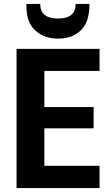

<svg xmlns="http://www.w3.org/2000/svg" viewBox="-20 -954 565 974"><path d="M64 0ZM64 0ZM485 0H64V-706H485V-594H205V-411H455V-303H205V-113H485ZM274 -758Q206 -758 160 -798.5Q114 -839 114 -922V-934H184Q184 -860 274 -860Q364 -860 364 -934H434Q434 -843 390.5 -800.5Q347 -758 274 -758Z"/></svg>

Font: Ulagadi Sans SemiBold
Style: Regular
Weight: 600
Designer: Ninad Kale (Devanagari), Jonny Pinhorn (Latin)
Foundry: Indian Type Foundry
Version: Version 3.01;March 29, 2020;FontCreator 12.0.0.2522 64-bit; 